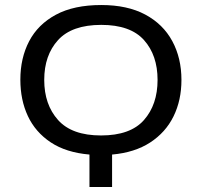

<svg xmlns="http://www.w3.org/2000/svg" viewBox="-20 -744 803 764"><path d="M383 -724Q487 -724 558 -686Q629 -648 665.5 -580.5Q702 -513 702 -426Q702 -345 670.5 -281Q639 -217 577.5 -177Q516 -137 426 -129V0H336V-129Q243 -137 182 -177.5Q121 -218 91 -282Q61 -346 61 -427Q61 -513 96 -580Q131 -647 202.5 -685.5Q274 -724 383 -724ZM383 -645Q266 -645 211 -584.5Q156 -524 156 -426Q156 -328 211 -266.5Q266 -205 382 -205Q499 -205 553 -266.5Q607 -328 607 -426Q607 -524 553 -584.5Q499 -645 383 -645Z"/></svg>

Font: Noto Sans
Style: Regular
Weight: 400
Designer: Monotype Design Team
Foundry: Monotype Imaging Inc.
Version: Version 1.902